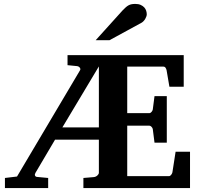

<svg xmlns="http://www.w3.org/2000/svg" viewBox="-20 -949 1009 969"><path d="M479 -613.8 294.9 -306.2H479ZM400.9 0V-50.8L453.1 -55.2Q463.4 -56.2 471.2 -63.2Q479 -70.3 479 -77.1V-244.1H257.8L159.2 -77.1Q154.3 -68.8 156.7 -63Q159.2 -57.1 166 -56.2L223.1 -50.8V0H4.9V-50.8L65.9 -58.1L383.8 -594.2Q386.2 -597.7 385.5 -601.3Q384.8 -605 382.6 -607.9Q380.4 -610.8 377 -612.8Q373.5 -614.7 370.1 -615.2L320.8 -620.1V-670.9H907.2V-511.2H835L820.8 -594.2Q819.3 -601.6 815.4 -607.2Q811.5 -612.8 804.2 -612.8H622.1V-377.9H732.9Q739.7 -377.9 744.9 -384.3Q750 -390.6 751 -396L759.8 -463.9H821.8V-229H759.8L751 -297.9Q750 -303.2 744.6 -309.1Q739.3 -314.9 732.9 -314.9H622.1V-60.1H833Q838.9 -60.1 844 -66.9Q849.1 -73.7 850.1 -79.1L866.2 -183.1H939V0ZM720.7 -876.5Q720.7 -871.6 718.5 -865.5Q716.3 -859.4 712.9 -853.5Q709.5 -847.7 704.6 -842.5Q699.7 -837.4 694.8 -834.5L532.7 -746.1H462.9L599.6 -897.5Q608.4 -906.7 615.5 -912.8Q622.6 -918.9 629.6 -922.6Q636.7 -926.3 644.5 -927.7Q652.3 -929.2 662.6 -929.2Q678.7 -929.2 689.7 -924.3Q700.7 -919.4 707.8 -911.9Q714.8 -904.3 717.8 -894.8Q720.7 -885.3 720.7 -876.5Z"/></svg>

Font: Charis SIL Am
Style: Bold
Weight: 700
Foundry: SIL International
Version: Version 5.000